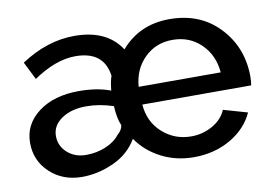

<svg xmlns="http://www.w3.org/2000/svg" viewBox="-63 -632 1061 742"><g transform="rotate(-10 467.5 -261.0)"><path d="M28 -154Q28 -227 89 -273Q150 -319 248 -319Q320 -319 372 -299Q376 -337 383 -355Q370 -454 258 -454Q181 -454 93 -394L58 -464Q161 -532 268 -532Q395 -532 450 -447Q523 -532 641 -532Q761 -532 835.5 -453.5Q910 -375 911 -261Q911 -238 908 -225H481Q486 -157 533.5 -114Q581 -71 647 -71Q692 -71 730.5 -93Q769 -115 784 -151L878 -124Q851 -64 787.5 -27Q724 10 643 10Q573 10 515 -20Q457 -50 422 -101Q390 -46 328.5 -18Q267 10 204 10Q129 10 78.5 -37Q28 -84 28 -154ZM801 -295Q795 -364 750 -407.5Q705 -451 639 -451Q573 -451 528.5 -407Q484 -363 479 -295ZM366 -126Q385 -142 387 -161Q374 -190 372 -238Q318 -256 266 -256Q207 -256 169 -230Q131 -204 131 -163Q131 -124 160.5 -97.5Q190 -71 234 -71Q275 -71 311 -86Q347 -101 366 -126Z"/></g></svg>

Font: Raleway-v4020 SemiBold
Style: Regular
Weight: 600
Designer: Matt McInerney, Pablo Impallari, Rodrigo Fuenzalida
Foundry: Matt McInerney, Pablo Impallari, Rodrigo Fuenzalida
Version: Version 4.020;PS 004.020;hotconv 1.0.88;makeotf.lib2.5.64775